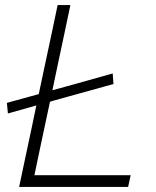

<svg xmlns="http://www.w3.org/2000/svg" viewBox="-20 -733 610 753"><path d="M55 0Q67.5 -59.5 79.5 -115.5Q91.5 -171.5 105.5 -237.5L122.5 -319.5Q96 -312 68 -304Q40 -296 11 -288L7 -329.5Q40 -338.5 71.2 -347.2Q102.5 -356 132 -364L155 -472.5Q169.5 -540 181.5 -596.5Q193.5 -653 206 -713H256Q243.5 -653 231.5 -596.5Q219.5 -540 205 -472L185.5 -379L189 -380L240 -394Q281 -405.5 326.8 -418.2Q372.5 -431 422 -445L425 -403.5Q375.5 -390 329.8 -377Q284 -364 243 -353L192.5 -339Q185 -336.5 176 -334L157 -245Q145.5 -190 135.2 -142.5Q125 -95 115 -46H492.5L482.5 0Z"/></svg>

Font: Commissioner ExtraLight
Style: Italic
Weight: 200
Italic angle: -12°
Designer: Kostas Bartsokas
Foundry: Kostas Bartsokas
Version: Version 1.000; ttfautohint (v1.8.3)